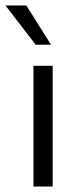

<svg xmlns="http://www.w3.org/2000/svg" viewBox="-42 -680 291 700"><path d="M150 0H80V-440H150ZM144 -517H88L-22 -660H54Z"/></svg>

Font: Puffins on Iceburgs
Style: Regular
Weight: 400
Version: Version 1.0